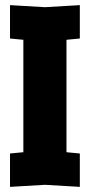

<svg xmlns="http://www.w3.org/2000/svg" viewBox="-20 -724 350 748"><path d="M19 4V-126L71 -131V-569L19 -574V-704L155 -696L291 -704V-574L239 -569V-131L291 -126V4L155 -4Z"/></svg>

Font: Tektur Condensed
Style: Bold
Weight: 700
Width: 3
Designer: Adam Jagosz
Foundry: Adam Jagosz
Version: Version 1.005;gftools[0.9.30]